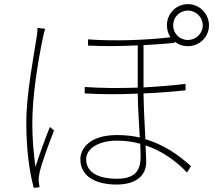

<svg xmlns="http://www.w3.org/2000/svg" viewBox="-20 -868 1040 927"><path d="M198 -729 161 -733C161 -722 160 -708 157 -689C144 -601 107 -418 107 -275C107 -140 123 -35 143 39L171 36C170 29 168 17 167 8C166 -5 168 -21 171 -35C180 -78 219 -183 241 -238L221 -255C201 -207 169 -118 151 -62C141 -140 136 -198 136 -276C136 -400 162 -566 187 -685C190 -703 194 -716 198 -729ZM816 -746C816 -785 847 -817 887 -817C926 -817 959 -785 959 -746C959 -706 926 -675 887 -675C847 -675 816 -706 816 -746ZM657 -174 659 -114C659 -55 642 -5 545 -5C454 -5 396 -36 396 -99C396 -152 458 -189 545 -189C583 -189 620 -184 657 -174ZM786 -746C786 -724 792 -705 803 -688C693 -675 536 -668 405 -678V-648C481 -644 566 -645 645 -649V-445C562 -442 473 -442 389 -448V-417C472 -412 561 -412 645 -416C646 -351 651 -268 655 -204C621 -212 584 -216 545 -216C415 -216 368 -152 368 -99C368 -19 438 23 543 23C628 23 686 -13 686 -87L683 -166C757 -141 825 -96 883 -35L902 -66C841 -121 770 -170 682 -196C678 -266 674 -349 673 -417C749 -420 820 -426 876 -432V-463C818 -456 748 -450 673 -446V-650C729 -653 781 -657 823 -661V-668C840 -653 862 -645 887 -645C943 -645 989 -689 989 -746C989 -802 943 -848 887 -848C830 -848 786 -802 786 -746Z"/></svg>

Font: Harano Aji Gothic K1 ExtraLight
Style: Regular
Weight: 250
Foundry: Masamichi Hosoda
Version: HaranoAjiGothicK1-ExtraLight version 20230610;ttx 4.39.4